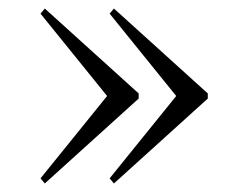

<svg xmlns="http://www.w3.org/2000/svg" viewBox="-20 -500 540 450"><path d="M85 -70 305 -269V-281L85 -480L75 -468L231 -275L75 -82ZM247 -70 467 -269V-281L247 -480L237 -468L393 -275L237 -82Z"/></svg>

Font: Xanh Mono
Style: Italic
Weight: 400
Italic angle: -12°
Monospace: yes
Designer: Lam Bao, Duy Dao
Foundry: Yellow Type Foundry
Version: Version 3.101; ttfautohint (v1.8.3)